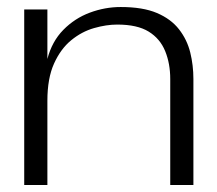

<svg xmlns="http://www.w3.org/2000/svg" viewBox="-20 -527 617 547"><path d="M324 -507Q387 -507 427 -490Q467 -473 490 -443.5Q513 -414 522 -377.5Q531 -341 531 -302V0H465V-302Q465 -346 450.5 -381.5Q436 -417 403.5 -437Q371 -457 314 -457Q283 -457 248 -447Q213 -437 183 -412.5Q153 -388 134 -346Q115 -304 115 -240V0H49V-500H115V-359Q128 -409 160.5 -442Q193 -475 236 -491Q279 -507 324 -507Z"/></svg>

Font: Panamera
Style: Regular
Weight: 400
Designer: Bastien Sozeau
Foundry: NBR — Bastien Sozeau
Version: Version 3.002; ttfautohint (v1.8.4.7-5d5b);gftools[0.9.33]